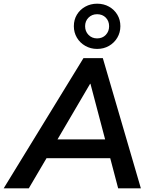

<svg xmlns="http://www.w3.org/2000/svg" viewBox="-58 -1020 822 1040"><path d="M-38 0 394 -705H499L705 0H582L532 -190L572 -163H158L208 -187L98 0ZM430 -566 240 -242 218 -265H545L518 -240L432 -566ZM468 -755Q433 -755 404 -771.5Q375 -788 358.5 -816Q342 -844 342 -878Q342 -913 358.5 -940.5Q375 -968 404 -984Q433 -1000 468 -1000Q504 -1000 532.5 -984Q561 -968 577.5 -940.5Q594 -913 594 -878Q594 -844 577.5 -816Q561 -788 532.5 -771.5Q504 -755 468 -755ZM468 -812Q497 -812 515 -831Q533 -850 533 -878Q533 -906 515 -924.5Q497 -943 468 -943Q440 -943 421.5 -924.5Q403 -906 403 -878Q403 -850 421.5 -831Q440 -812 468 -812Z"/></svg>

Font: Nunito Sans 12pt
Style: Bold Italic
Weight: 700
Italic angle: -9°
Designer: Vernon Adams
Foundry: Vernon Adams
Version: Version 3.101;gftools[0.9.27]